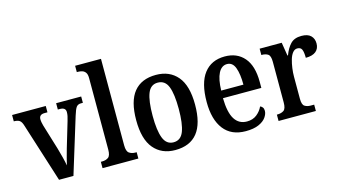

<svg xmlns="http://www.w3.org/2000/svg" viewBox="-86 -1064 2430 1377"><g transform="rotate(-15 1129.5 -375.0)"><path d="M70 -438Q61 -469 46.5 -479Q32 -489 4 -489V-536H254V-489H232Q192 -489 192 -454Q192 -442 194.5 -429.5Q197 -417 200 -406L257 -219Q267 -185 276.5 -147.5Q286 -110 290 -85Q295 -105 303 -137.5Q311 -170 321 -203L377 -391Q383 -411 386 -425.5Q389 -440 389 -455Q389 -489 346 -489H331V-536H517V-489H502Q480 -489 468.5 -474Q457 -459 443 -413L316 0H209Z M532 0V-47H542Q569 -47 587.5 -60Q606 -73 606 -118V-649Q606 -677 596 -690.5Q586 -704 571 -708.5Q556 -713 542 -713H532V-760H724V-118Q724 -73 743 -60Q762 -47 788 -47H798V0Z M1071 10Q970 10 912 -59Q854 -128 854 -269Q854 -410 910 -478.5Q966 -547 1074 -547Q1175 -547 1233 -478.5Q1291 -410 1291 -269Q1291 -128 1235.5 -59Q1180 10 1071 10ZM1073 -47Q1127 -47 1148.5 -103.5Q1170 -160 1170 -269Q1170 -379 1148.5 -434.5Q1127 -490 1072 -490Q1019 -490 997.5 -434.5Q976 -379 976 -269Q976 -160 998 -103.5Q1020 -47 1073 -47Z M1594 10Q1487 10 1431.5 -62Q1376 -134 1376 -264Q1376 -405 1430.5 -476Q1485 -547 1585 -547Q1676 -547 1728.5 -486Q1781 -425 1781 -306V-261H1496Q1498 -154 1529.5 -104.5Q1561 -55 1620 -55Q1664 -55 1693.5 -78.5Q1723 -102 1738 -135Q1749 -131 1756 -121.5Q1763 -112 1763 -96Q1763 -73 1745.5 -48Q1728 -23 1690.5 -6.5Q1653 10 1594 10ZM1663 -317Q1663 -396 1645.5 -443Q1628 -490 1587 -490Q1546 -490 1523 -445.5Q1500 -401 1498 -317Z M1839 0V-47H1842Q1871 -47 1890 -59.5Q1909 -72 1909 -119V-421Q1909 -465 1891.5 -477Q1874 -489 1845 -489H1842V-536H2006L2022 -437H2026Q2044 -486 2072.5 -516.5Q2101 -547 2154 -547Q2201 -547 2223.5 -525Q2246 -503 2246 -467Q2246 -429 2220.5 -408Q2195 -387 2145 -387Q2145 -429 2136.5 -448.5Q2128 -468 2103 -468Q2083 -468 2068.5 -450Q2054 -432 2045.5 -403Q2037 -374 2032.5 -341Q2028 -308 2028 -278V-114Q2028 -70 2046 -58.5Q2064 -47 2090 -47H2116V0Z"/></g></svg>

Font: Noto Serif Thai Condensed SemiBold
Style: Regular
Weight: 600
Width: 3
Designer: Monotype Design Team
Foundry: Monotype Imaging Inc.
Version: Version 2.002; ttfautohint (v1.8.4.7-5d5b)